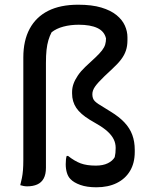

<svg xmlns="http://www.w3.org/2000/svg" viewBox="-20 -784 640 815"><path d="M312 -764Q370 -764 410 -752Q450 -740 474.5 -720Q499 -700 510 -675.5Q521 -651 521 -626V-613Q521 -589 514.5 -569.5Q508 -550 494 -531.5Q480 -513 456 -491L423 -460Q395 -433 383.5 -416.5Q372 -400 372 -384Q372 -365 382.5 -354.5Q393 -344 421 -328L450 -310Q486 -288 508.5 -264Q531 -240 541.5 -211.5Q552 -183 552 -148V-139Q552 -92 532 -58.5Q512 -25 475.5 -7Q439 11 389 11Q349 11 321 1Q293 -9 279 -24Q269 -34 264 -50.5Q259 -67 259 -87Q259 -99 260 -107.5Q261 -116 263 -122H269Q297 -100 322.5 -90.5Q348 -81 387 -81Q417 -81 437.5 -91Q458 -101 467 -117Q469 -126 470 -135Q471 -144 471 -156Q471 -176 462.5 -193Q454 -210 436.5 -226Q419 -242 391 -258L362 -275Q321 -300 303.5 -326.5Q286 -353 286 -387V-394Q286 -411 292 -428Q298 -445 310.5 -463.5Q323 -482 342 -500L385 -540Q403 -557 413 -570Q423 -583 426.5 -595Q430 -607 430 -621Q423 -651 393.5 -665Q364 -679 314 -679Q279 -679 249 -671Q219 -663 199 -647Q191 -632 185.5 -613.5Q180 -595 177.5 -572Q175 -549 175 -516Q175 -461 175 -405Q175 -349 175 -293.5Q175 -238 175 -183Q175 -128 175 -72Q175 -44 165.5 -26.5Q156 -9 138 -1Q120 7 95 7Q88 7 80 5.5Q72 4 66 2Q70 -14 73 -28.5Q76 -43 77.5 -61.5Q79 -80 79 -105Q79 -159 79 -214Q79 -269 79 -323Q79 -377 79 -431.5Q79 -486 79 -540Q79 -612 106 -662Q133 -712 184.5 -738Q236 -764 312 -764Z"/></svg>

Font: Recursive Monospace Casual
Style: Regular
Weight: 400
Version: Version 1.047